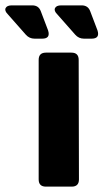

<svg xmlns="http://www.w3.org/2000/svg" viewBox="-78 -695 386 715"><path d="M93 0Q66 0 66 -27V-472Q66 -499 93 -499H188Q215 -499 215 -472L216 -27Q216 0 189 0ZM51 -551Q31 -551 18 -566L-49 -642Q-62 -655 -57 -665Q-52 -675 -34 -675H42Q66 -675 74 -653L101 -582Q111 -551 79 -551ZM235 -551Q215 -551 202 -566L135 -642Q122 -655 127 -665Q132 -675 150 -675H226Q250 -675 258 -653L285 -582Q295 -551 263 -551Z"/></svg>

Font: Pitagon Sans
Style: Bold
Weight: 700
Designer: Travis Tran
Foundry: Pitagon
Version: Version 1.001; ttfautohint (v1.8.4.7-5d5b);gftools[0.9.26]